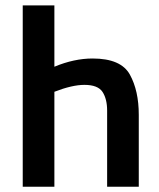

<svg xmlns="http://www.w3.org/2000/svg" viewBox="-20 -708 601 728"><path d="M386.2 -288.8V0H506.2V-272.5Q506.2 -363.8 472.5 -425Q438.8 -486.2 331.2 -486.2Q261.2 -486.2 186.2 -455V-687.5H66.2V0H186.2V-360Q253.8 -386.2 300 -386.2Q351.2 -386.2 368.8 -359.4Q386.2 -332.5 386.2 -288.8Z"/></svg>

Font: Cambay
Style: Bold
Weight: 700
Designer: Pooja Saxena
Foundry: Pooja Saxena
Version: Version 1.096;PS 001.096;hotconv 1.0.70;makeotf.lib2.5.58329